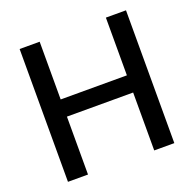

<svg xmlns="http://www.w3.org/2000/svg" viewBox="-128 -858 997 988"><g transform="rotate(-20 371.0 -363.5)"><path d="M79.9 0H189.6V-317.1H552.2V0H662.3V-727.3H552.2V-411.2H189.6V-727.3H79.9Z"/></g></svg>

Font: RA Harald Medium
Style: Regular
Weight: 500
Designer: Rasmus Andersson
Foundry: rsms
Version: Version 3.000;hotconv 1.0.109;makeotfexe 2.5.65596